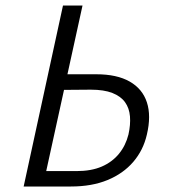

<svg xmlns="http://www.w3.org/2000/svg" viewBox="-20 -678 615 698"><path d="M66 0 209 -658H280L148 -56H258Q312 -56 350 -72.5Q388 -89 412.5 -119Q437 -149 447 -189Q455 -225 452.5 -255Q450 -285 434.5 -306.5Q419 -328 388.5 -340Q358 -352 310 -352L186 -351L195 -408H330Q405 -408 451.5 -381.5Q498 -355 514 -306Q530 -257 514 -189Q501 -132 464.5 -89.5Q428 -47 371 -23.5Q314 0 238 0Z"/></svg>

Font: Ysabeau Infant
Style: Italic
Weight: 400
Italic angle: -12°
Designer: Christian Thalmann (Catharsis Fonts)
Version: Version 2.001;gftools[0.9.30]; featfreeze: ss01,ss02,lnum